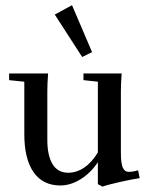

<svg xmlns="http://www.w3.org/2000/svg" viewBox="-20 -693 563 729"><path d="M292 -476.6 188 -637.7 253.4 -673.3 329.6 -495.1ZM209 11.2Q142.6 11.2 107.4 -39.3Q72.3 -89.8 72.3 -184.1V-382.8L14.6 -388.7V-414.1H162.6Q159.7 -373 159.7 -349.1V-161.6Q159.7 -103 179.2 -70.3Q198.7 -37.6 238.3 -37.1Q271 -37.1 300 -56.9Q329.1 -76.7 351.6 -114.3V-382.8L296.9 -388.7V-414.1H441.9Q439 -373 439 -349.1V-113.8Q439 -71.3 446.5 -55.9Q454.1 -40.5 467.8 -40.5Q485.4 -40.5 504.4 -46.4L510.3 -16.6Q482.4 -12.7 433.8 -1.7Q385.3 9.3 369.6 15.6L351.6 6.3V-77.1Q324.7 -36.6 286.4 -12.7Q248 11.2 209 11.2Z"/></svg>

Font: Elstob 18pt Medium
Style: Regular
Weight: 500
Designer: Peter S. Baker
Version: Version 1.015